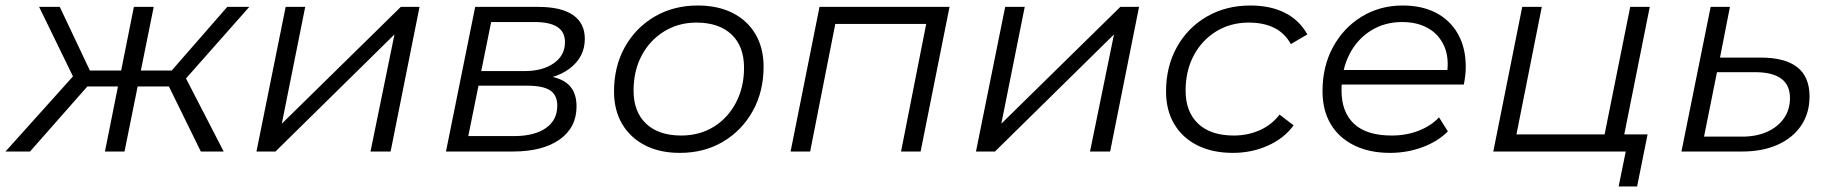

<svg xmlns="http://www.w3.org/2000/svg" viewBox="-56 -550 6638 697"><path d="M673 0 545 -261 607 -289 756 0ZM422 -236 433 -294H600L589 -236ZM611 -256 542 -265 769 -525H849ZM53 0H-36L228 -294L283 -261ZM396 0H325L430 -525H502ZM395 -236H229L241 -294H406ZM217 -256 86 -525H161L284 -265Z M875 0 981 -525H1052L967 -101L1399 -525H1467L1362 0H1289L1376 -425L944 0Z M1563 0 1669 -525H1898Q1981 -525 2024 -495.5Q2067 -466 2067 -409Q2067 -342 2011 -300.5Q1955 -259 1864 -259L1877 -278Q1960 -278 1998.5 -250.5Q2037 -223 2037 -164Q2037 -87 1975.5 -43.5Q1914 0 1806 0ZM1644 -56H1810Q1884 -56 1925.5 -85Q1967 -114 1967 -166Q1967 -205 1941 -222Q1915 -239 1857 -239H1681ZM1691 -292H1848Q1914 -292 1954.5 -320.5Q1995 -349 1995 -397Q1995 -434 1967.5 -452Q1940 -470 1885 -470H1727Z M2412 5Q2339 5 2285.5 -22.5Q2232 -50 2202.5 -100Q2173 -150 2173 -218Q2173 -308 2212 -378.5Q2251 -449 2320 -489.5Q2389 -530 2477 -530Q2550 -530 2603.5 -503Q2657 -476 2686.5 -426Q2716 -376 2716 -308Q2716 -218 2677 -147.5Q2638 -77 2569.5 -36Q2501 5 2412 5ZM2417 -58Q2483 -58 2534.5 -89.5Q2586 -121 2615.5 -177Q2645 -233 2645 -304Q2645 -382 2599.5 -425Q2554 -468 2472 -468Q2407 -468 2355 -436Q2303 -404 2273.5 -348.5Q2244 -293 2244 -221Q2244 -144 2289.5 -101Q2335 -58 2417 -58Z M2814 0 2919 -525H3391L3286 0H3215L3310 -482L3325 -463H2958L2980 -482L2885 0Z M3487 0 3593 -525H3664L3579 -101L4011 -525H4079L3974 0H3901L3988 -425L3556 0Z M4420 5Q4345 5 4290.5 -22.5Q4236 -50 4206.5 -100Q4177 -150 4177 -218Q4177 -308 4216 -378.5Q4255 -449 4324.5 -489.5Q4394 -530 4483 -530Q4556 -530 4608.5 -503.5Q4661 -477 4690 -425L4630 -390Q4608 -430 4569.5 -449Q4531 -468 4477 -468Q4411 -468 4359 -436Q4307 -404 4277.5 -348.5Q4248 -293 4248 -221Q4248 -144 4293.5 -101Q4339 -58 4423 -58Q4474 -58 4517.5 -77.5Q4561 -97 4589 -134L4640 -95Q4606 -48 4547 -21.5Q4488 5 4420 5Z M4990 5Q4915 5 4859.5 -22.5Q4804 -50 4774.5 -100Q4745 -150 4745 -219Q4745 -309 4783 -379Q4821 -449 4887 -489.5Q4953 -530 5036 -530Q5106 -530 5157 -503.5Q5208 -477 5236.5 -427Q5265 -377 5265 -307Q5265 -291 5263 -274.5Q5261 -258 5258 -243H4797L4806 -296H5225L5196 -276Q5206 -339 5187 -382Q5168 -425 5128.5 -447.5Q5089 -470 5034 -470Q4970 -470 4920 -438.5Q4870 -407 4842 -351.5Q4814 -296 4814 -222Q4814 -143 4859.5 -100.5Q4905 -58 4996 -58Q5049 -58 5094 -75.5Q5139 -93 5168 -124L5200 -73Q5163 -36 5107.5 -15.5Q5052 5 4990 5Z M5365 0 5470 -525H5541L5449 -62H5769L5862 -525H5933L5828 0ZM5820 127 5847 -6 5864 0H5757L5769 -62H5925L5887 127Z M6335 -341Q6424 -341 6468.5 -306Q6513 -271 6513 -200Q6513 -139 6482.5 -94Q6452 -49 6397 -24.5Q6342 0 6268 0H6048L6154 -525H6224L6188 -341ZM6268 -54Q6320 -54 6359 -71.5Q6398 -89 6420 -120.5Q6442 -152 6442 -194Q6442 -288 6315 -288H6177L6130 -54Z"/></svg>

Font: MOST Montserrat
Style: Italic
Weight: 400
Italic angle: -11.3°
Designer: Julieta Ulanovsky
Foundry: Julieta Ulanovsky
Version: Version 8.000;March 11, 2024;FontCreator 15.0.0.2926 64-bit